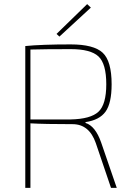

<svg xmlns="http://www.w3.org/2000/svg" viewBox="-20 -914 647 934"><path d="M269 -736 255 -749 404 -894 422 -877ZM548 0H520L446 -218Q414 -310 333 -310Q196 -310 128 -314V0H103V-690Q183 -698 324 -698Q436 -698 479.5 -657.5Q523 -617 523 -504Q523 -412 493.5 -371Q464 -330 396 -320V-316Q444 -301 472 -221ZM128 -333H324Q421 -335 459 -370.5Q497 -406 497 -504Q497 -604 459 -639.5Q421 -675 324 -675Q196 -675 128 -673Z"/></svg>

Font: Exo 2.0 Thin
Style: Regular
Weight: 250
Designer: Natanael Gama
Version: Version 1.001;PS 001.001;hotconv 1.0.70;makeotf.lib2.5.58329